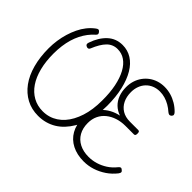

<svg xmlns="http://www.w3.org/2000/svg" viewBox="-202 -1580 2032 2032"><g transform="rotate(45 814.5 -563.5)"><path d="M529 19Q430 19 351.5 -23Q273 -65 217 -141.5Q161 -218 131.5 -326.5Q102 -435 102 -567Q102 -627 110.5 -685Q119 -743 135.5 -798Q152 -853 176 -903Q200 -953 232.5 -994Q265 -1035 306 -1066Q322 -1079 333.5 -1079.5Q345 -1080 357 -1065Q368 -1052 366.5 -1041Q365 -1030 352 -1019Q319 -990 292 -954.5Q265 -919 243.5 -876.5Q222 -834 207.5 -785Q193 -736 185.5 -680Q178 -624 178 -562Q178 -447 202 -352Q226 -257 271.5 -190Q317 -123 382.5 -86.5Q448 -50 529 -50Q577 -50 619 -62.5Q661 -75 697.5 -99Q734 -123 764.5 -157Q795 -191 819 -235.5Q843 -280 860 -332.5Q877 -385 885.5 -446Q894 -507 894 -574Q895 -692 876 -785Q857 -878 821.5 -943.5Q786 -1009 736.5 -1043Q687 -1077 625 -1077Q590 -1077 560 -1064.5Q530 -1052 505.5 -1027Q481 -1002 459 -965Q437 -928 417 -879Q411 -864 399.5 -860.5Q388 -857 373 -865Q360 -871 357 -882Q354 -893 361 -911Q379 -964 405.5 -1007Q432 -1050 466 -1081.5Q500 -1113 541.5 -1129Q583 -1145 632 -1145Q708 -1145 770.5 -1106Q833 -1067 877.5 -992Q922 -917 946.5 -811.5Q971 -706 971 -574Q971 -498 960 -429.5Q949 -361 929 -301Q909 -241 879.5 -191.5Q850 -142 813 -102.5Q776 -63 731.5 -36Q687 -9 636 5Q585 19 529 19ZM1211 19Q1110 19 1035 -19.5Q960 -58 919.5 -129Q879 -200 879 -296Q879 -355 898.5 -405Q918 -455 953.5 -494Q989 -533 1037 -559Q1085 -585 1140 -596Q1087 -614 1049 -650.5Q1011 -687 991.5 -739.5Q972 -792 972 -854Q972 -905 986 -949.5Q1000 -994 1026 -1030Q1052 -1066 1087.5 -1092Q1123 -1118 1166.5 -1132Q1210 -1146 1259 -1146Q1309 -1146 1355.5 -1132.5Q1402 -1119 1444.5 -1093.5Q1487 -1068 1523 -1031Q1536 -1017 1537.5 -1005Q1539 -993 1525 -979Q1511 -969 1500.5 -971.5Q1490 -974 1476 -985Q1445 -1013 1409.5 -1033.5Q1374 -1054 1336 -1065Q1298 -1076 1259 -1076Q1212 -1076 1173 -1060Q1134 -1044 1105.5 -1014.5Q1077 -985 1061.5 -944Q1046 -903 1046 -855Q1046 -786 1071.5 -734.5Q1097 -683 1144.5 -654Q1192 -625 1260 -625H1384Q1396 -625 1401 -618Q1406 -611 1406 -593Q1406 -575 1401 -567.5Q1396 -560 1384 -560H1256Q1193 -560 1138 -542Q1083 -524 1041.5 -490.5Q1000 -457 977 -409Q954 -361 954 -300Q954 -223 985.5 -167.5Q1017 -112 1075.5 -82Q1134 -52 1213 -52Q1269 -52 1322 -68Q1375 -84 1424 -115.5Q1473 -147 1513 -197Q1525 -211 1535 -213.5Q1545 -216 1557 -205Q1572 -195 1573.5 -183.5Q1575 -172 1562 -154Q1518 -98 1461.5 -60Q1405 -22 1341.5 -1.5Q1278 19 1211 19Z"/></g></svg>

Font: Playwrite BR Light
Style: Regular
Weight: 300
Version: Version 1.003